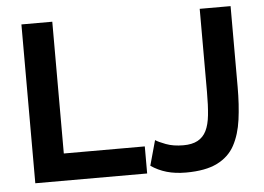

<svg xmlns="http://www.w3.org/2000/svg" viewBox="-51 -777 1177 855"><g transform="rotate(-5 537.5 -349.5)"><path d="M74 0V-710H212V-121H574V0ZM622 -145Q635 -136 668 -123.5Q701 -111 746 -111Q785 -111 810 -124.5Q835 -138 848.5 -165Q862 -192 866.5 -235Q871 -278 871 -338V-710H1009V-349Q1009 -269 1000 -203Q991 -137 965 -89Q939 -41 886.5 -15Q834 11 747 11Q699 11 661 0Q623 -11 591 -33Z"/></g></svg>

Font: Raleway Thin
Style: Bold
Weight: 700
Version: Version 4.026